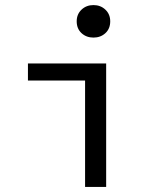

<svg xmlns="http://www.w3.org/2000/svg" viewBox="-20 -736 640 756"><path d="M315 0V-419H90V-486H398V0ZM348 -588Q320 -588 301 -605.5Q282 -623 282 -652Q282 -680 301 -698Q320 -716 348 -716Q376 -716 395 -698Q414 -680 414 -652Q414 -623 395 -605.5Q376 -588 348 -588Z"/></svg>

Font: Source Code Variable
Style: Regular
Weight: 400
Monospace: yes
Designer: Paul D. Hunt, Teo Tuominen
Foundry: Adobe Systems Incorporated
Version: Version 1.010;hotconv 1.0.106;makeotfexe 2.5.65593